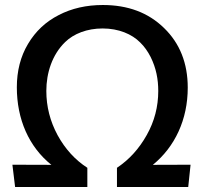

<svg xmlns="http://www.w3.org/2000/svg" viewBox="-20 -743 823 763"><path d="M327.1 0V-76.2C278.8 -107.4 239.3 -150.4 209 -205.6C179.2 -260.7 164.1 -319.3 164.1 -381.8C164.1 -452.6 187 -525.9 239.3 -576.2C272.9 -608.9 325.7 -629.9 387.7 -629.9C451.7 -629.9 504.4 -607.4 537.1 -574.2C553.7 -558.1 567.4 -538.6 578.6 -516.6C600.6 -472.2 608.9 -428.2 608.9 -381.3C608.9 -319.3 593.8 -260.7 563 -206.1C532.7 -151.9 493.2 -108.4 444.8 -76.2V0H728L737.3 -88.4L587.4 -87.9C675.3 -159.7 726.1 -268.1 726.1 -394.5C726.1 -491.7 694.8 -570.8 631.8 -631.8C569.3 -692.9 488.3 -723.1 388.7 -723.1C323.7 -723.1 265.1 -710 213.4 -683.1C161.6 -656.7 121.1 -618.7 91.3 -568.4C61.5 -518.6 46.9 -460.9 46.9 -396C46.9 -269 94.7 -159.7 184.1 -87.9L29.3 -88.4L40 0Z"/></svg>

Font: Ride SemiBold
Style: Regular
Weight: 600
Version: Version 3.000